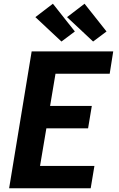

<svg xmlns="http://www.w3.org/2000/svg" viewBox="-20 -1011 640 1031"><path d="M29 0 150 -735H588L569 -615H278L249 -442H473L453 -322H229L195 -120H487L467 0ZM480 -788 340 -919 434 -991 552 -842ZM310 -788 170 -919 264 -991 382 -842Z"/></svg>

Font: Iosevka Curly HvExObl
Style: Regular
Weight: 900
Width: 7
Italic angle: -9°
Monospace: yes
Designer: Belleve Invis
Foundry: Belleve Invis
Version: Version 11.1.0; ttfautohint (v1.8.3)